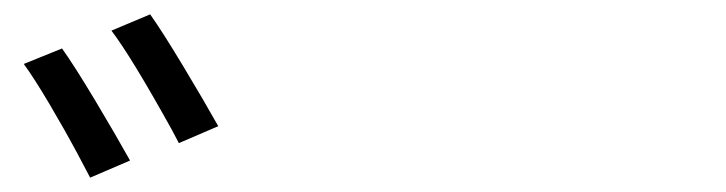

<svg xmlns="http://www.w3.org/2000/svg" viewBox="-20 -840 1017 269"><path d="M162.2 -615.1 106.3 -591.1 88.4 -625Q70.2 -658.9 48.8 -695.1Q27.3 -731.3 13.3 -750.4L66.9 -772.1Q83.6 -748.8 112.9 -700Q142.1 -651.2 162.2 -615.1ZM285.8 -663.2 230.6 -639.5 220.8 -658.1Q163.7 -761 136.1 -797.1L190.4 -819.9Q207.8 -795.3 236.6 -747.4Q265.4 -699.6 285.8 -663.2Z"/></svg>

Font: Min Sans VF VF
Style: Regular
Weight: 400
Designer: Jinseong-Kim, NotoSansCJK, Nunito
Foundry: Jinseong-Kim
Version: Version 1.420;Glyphs 3.1.2 (3151)